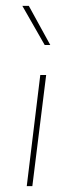

<svg xmlns="http://www.w3.org/2000/svg" viewBox="-20 -633 248 653"><path d="M137 -378 90 0H71L117 -378ZM151 -480H132L56 -613H78Z"/></svg>

Font: Josefin Sans Thin
Style: Italic
Weight: 200
Italic angle: -7°
Designer: Santiago Orozco
Foundry: Typemade
Version: Version 2.000